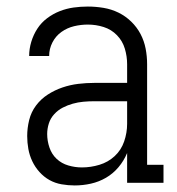

<svg xmlns="http://www.w3.org/2000/svg" viewBox="-20 -558 540 586"><path d="M208 8Q188 8 168 4.5Q148 1 131 -8.5Q114 -18 100.5 -33Q87 -48 78.5 -66Q70 -84 66.5 -103.5Q63 -123 63 -143Q63 -167 69 -191.5Q75 -216 90 -236Q105 -256 126 -269.5Q147 -283 170.5 -291Q194 -299 218.5 -302Q243 -305 268 -305H368V-362Q368 -386 361 -409.5Q354 -433 337 -450.5Q320 -468 296.5 -475.5Q273 -483 248 -483Q227 -483 206 -478Q185 -473 167.5 -460.5Q150 -448 140 -428.5Q130 -409 130 -387H69Q69 -409 75.5 -430.5Q82 -452 94 -470.5Q106 -489 124 -502.5Q142 -516 162.5 -524Q183 -532 204.5 -535Q226 -538 248 -538Q272 -538 296 -534Q320 -530 341.5 -519.5Q363 -509 380.5 -492Q398 -475 409 -454Q420 -433 424.5 -409.5Q429 -386 429 -362V-55H479V0H368V-91Q358 -67 341.5 -47.5Q325 -28 303.5 -15.5Q282 -3 257.5 2.5Q233 8 208 8ZM230 -47Q257 -47 283.5 -55Q310 -63 330 -81.5Q350 -100 359 -126.5Q368 -153 368 -180V-249H268Q251 -249 234.5 -247.5Q218 -246 202 -241.5Q186 -237 171.5 -229.5Q157 -222 145.5 -209.5Q134 -197 129 -181Q124 -165 124 -149Q124 -128 131 -107.5Q138 -87 153 -73Q168 -59 188.5 -53Q209 -47 230 -47Z"/></svg>

Font: Iosevka Slab Light
Style: Regular
Weight: 300
Monospace: yes
Designer: Belleve Invis
Foundry: Belleve Invis
Version: Version 11.1.0; ttfautohint (v1.8.3)